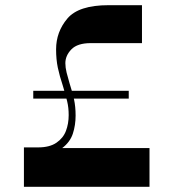

<svg xmlns="http://www.w3.org/2000/svg" viewBox="-20 -720 666 740"><path d="M72.2 -151.9H126.9Q171.2 -151.9 197.5 -169.9Q223.8 -187.9 234.2 -215.6Q244.7 -243.2 244.7 -276.4Q244.7 -305 239.1 -328.4Q233.6 -351.9 222.6 -388.1Q209.4 -427.9 202.8 -459.3Q196.2 -490.8 196.2 -530Q196.2 -597 239.6 -648.5Q283 -700 398.1 -700H527.2V-553.8H329.9Q278.4 -553.8 255.2 -529.8Q231.9 -505.8 231.9 -476.4Q231.9 -459.8 236.7 -440.3Q241.5 -420.9 248 -399.2Q259.1 -365 265.3 -337Q271.4 -308.9 271.4 -274.8Q271.4 -237.1 260.7 -204.7Q250 -172.3 219.5 -149.1Q189 -125.9 133.9 -125.9L127.7 -52.8H72.2ZM556.2 -149.4V0H72.2V-149.4ZM108.2 -340V-370H476.2V-340Z"/></svg>

Font: Space Cowgirl
Style: Regular
Weight: 400
Designer: Valery Marier
Foundry: Valery Marier
Version: Version 1.000